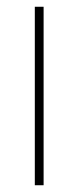

<svg xmlns="http://www.w3.org/2000/svg" viewBox="-20 -548 232 568"><path d="M109 0V-528H83V0Z"/></svg>

Font: Noto Sans Arabic SemCond Thin
Style: Regular
Weight: 100
Width: 4
Designer: Monotype Design Team, Nadine Chahine, Nizar Qandah and Khaled Hosny
Foundry: Monotype Imaging Inc.
Version: Version 2.012